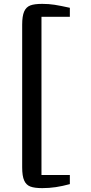

<svg xmlns="http://www.w3.org/2000/svg" viewBox="-20 -824 466 981"><path d="M93.3 -697.8Q93.3 -741.7 103.3 -764.9Q113.3 -788.1 135.3 -796.4Q155.8 -804.2 195.8 -804.2Q229 -804.2 258.8 -799.6Q288.6 -794.9 336.9 -784.2V-738.3H191.9V70.3H336.9V116.7Q299.3 127 265.4 132.1Q231.4 137.2 195.8 137.2Q155.8 137.2 134.5 128.9Q113.3 120.6 103.5 98.1Q93.3 75.7 93.3 30.8Z"/></svg>

Font: Merriweather
Style: Regular
Weight: 400
Designer: Eben Sorkin
Foundry: Eben Sorkin
Version: Version 1.584; ttfautohint (v1.8.1)